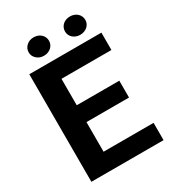

<svg xmlns="http://www.w3.org/2000/svg" viewBox="-210 -991 982 1099"><g transform="rotate(-30 281.0 -441.0)"><path d="M210 -114.3V-310.1H491.2V-421.4H210V-596.2H540V-710.9H63.5V0H540.5V-114.3ZM123 -820.8C123 -803.7 129.4 -789.6 142.6 -777.8C155.3 -766.1 170.9 -760.3 189.9 -760.3C229 -760.3 257.3 -787.1 257.3 -820.8C257.3 -855.5 229 -881.8 189.9 -881.8C170.9 -881.8 155.3 -876 142.6 -864.3C129.4 -852.5 123 -837.9 123 -820.8ZM362.8 -820.3C362.8 -786.6 391.1 -760.3 429.7 -760.3C468.3 -760.3 497.1 -786.6 497.1 -820.3C497.1 -855 468.3 -881.3 429.7 -881.3C391.1 -881.3 362.8 -855 362.8 -820.3Z"/></g></svg>

Font: Vazirmatn
Style: Bold
Weight: 700
Designer: Saber Rastikerdar
Foundry: Saber Rastikerdar
Version: Version 33.003